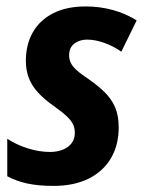

<svg xmlns="http://www.w3.org/2000/svg" viewBox="-20 -576 454 605"><path d="M148.9 9.8Q100.6 9.8 65.9 2.2Q31.2 -5.4 2.9 -20.5V-138.7Q33.2 -119.1 68.6 -108.2Q104 -97.2 137.7 -97.2Q159.2 -97.2 177 -104Q194.8 -110.8 205.3 -124.3Q215.8 -137.7 215.8 -157.7Q215.8 -171.4 210.7 -183.1Q205.6 -194.8 190.9 -209Q176.3 -223.1 148.4 -242.7Q118.7 -263.7 99.4 -284.9Q80.1 -306.2 70.8 -330.3Q61.5 -354.5 61.5 -384.3Q61.5 -436 83.7 -474.6Q106 -513.2 147.9 -534.4Q189.9 -555.7 250 -555.7Q294.9 -555.7 335.7 -544.4Q376.5 -533.2 410.6 -511.7L362.3 -413.1Q337.4 -430.7 308.6 -440.9Q279.8 -451.2 254.4 -451.2Q230.5 -451.2 214.1 -438.5Q197.8 -425.8 197.8 -401.9Q197.8 -389.2 202.9 -378.2Q208 -367.2 221.4 -355Q234.9 -342.8 259.8 -326.2Q288.6 -306.2 309.8 -285.4Q331.1 -264.6 342.5 -238.3Q354 -211.9 354 -174.8Q354 -118.2 329.3 -76.9Q304.7 -35.6 258.8 -12.9Q212.9 9.8 148.9 9.8Z"/></svg>

Font: Open Sans SemiCondensed
Style: Bold Italic
Weight: 700
Width: 4
Italic angle: -12°
Designer: Monotype Design Team
Foundry: Monotype Imaging Inc.
Version: Version 3.003